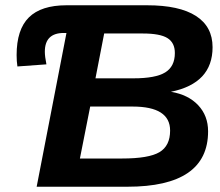

<svg xmlns="http://www.w3.org/2000/svg" viewBox="-20 -708 836 728"><path d="M119 0 232 -583H222Q150 -583 150 -512Q150 -494 156 -464L46 -456Q43 -476 43 -499Q43 -596 89.5 -642Q136 -688 232 -688H538Q660 -688 723 -647.5Q786 -607 786 -529Q786 -392 628 -360Q694 -349 731.5 -309Q769 -269 769 -210Q769 0 463 0ZM322 -304 283 -107H443Q544 -107 584.5 -131Q625 -155 625 -213Q625 -304 483 -304ZM375 -581 342 -411H486Q570 -411 606.5 -433.5Q643 -456 643 -507Q643 -546 615 -563.5Q587 -581 522 -581Z"/></svg>

Font: Libra Sans
Style: Bold Italic
Weight: 700
Italic angle: -12°
Foundry: Context Ltd
Version: Version 1.002